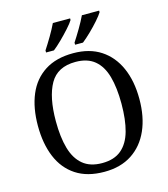

<svg xmlns="http://www.w3.org/2000/svg" viewBox="-134 -1035 1009 1150"><g transform="rotate(-15 371.0 -460.5)"><path d="M371 10Q265 10 195 -36Q125 -82 90.5 -165Q56 -248 56 -359Q56 -470 90.5 -552Q125 -634 195.5 -679.5Q266 -725 372 -725Q473 -725 542.5 -679.5Q612 -634 648.5 -551.5Q685 -469 685 -358Q685 -247 648.5 -164.5Q612 -82 542 -36Q472 10 371 10ZM371 -44Q446 -44 490.5 -81.5Q535 -119 554.5 -189Q574 -259 574 -358Q574 -457 554.5 -527Q535 -597 490.5 -634Q446 -671 372 -671Q260 -671 213.5 -589Q167 -507 167 -358Q167 -259 187 -189Q207 -119 252 -81.5Q297 -44 371 -44ZM397 -784Q418 -816 442 -856.5Q466 -897 482 -931H589V-921Q579 -904 553.5 -875Q528 -846 498.5 -817.5Q469 -789 446 -771H397ZM217 -784Q238 -816 262 -856.5Q286 -897 302 -931H409V-921Q399 -904 373 -875Q347 -846 318 -817.5Q289 -789 266 -771H217Z"/></g></svg>

Font: Noto Serif Khmer
Style: Regular
Weight: 400
Designer: Danh Hong and the Monotype Design Team
Foundry: Monotype Imaging Inc.
Version: Version 2.003